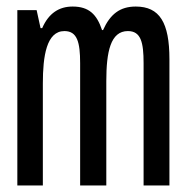

<svg xmlns="http://www.w3.org/2000/svg" viewBox="-20 -567 570 587"><path d="M33 0H111V-312C111 -395 122 -472 177 -472C216 -472 225 -438 225 -374V0H305V-319C305 -409 318 -472 371 -472C411 -472 419 -437 419 -374V0H498V-386C498 -498 468 -547 395 -547C347 -547 317 -524 295 -475H292C276 -523 252 -547 202 -547C161 -547 129 -527 109 -481H104L92 -536H33Z"/></svg>

Font: Noto Sans Mono Condensed
Style: Regular
Weight: 400
Width: 3
Designer: Monotype Design Team
Foundry: Monotype Imaging Inc.
Version: Version 2.014